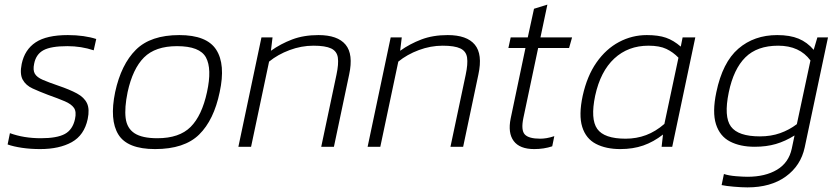

<svg xmlns="http://www.w3.org/2000/svg" viewBox="-20 -636 3608 832"><path d="M154 10Q112 10 75 4.5Q38 -1 13 -10L23 -59Q83 -37 157 -37Q227 -37 261 -55.5Q295 -74 305 -120Q312 -152 300.5 -168.5Q289 -185 261 -197Q233 -209 188 -225Q151 -239 121.5 -252.5Q92 -266 78.5 -290.5Q65 -315 74 -359Q87 -421 134.5 -452.5Q182 -484 274 -484Q310 -484 341.5 -479.5Q373 -475 397 -467L386 -418Q332 -436 272 -436Q201 -436 168.5 -418.5Q136 -401 128 -360Q122 -332 131 -316.5Q140 -301 165.5 -290Q191 -279 232 -265Q282 -248 313.5 -231Q345 -214 357 -188.5Q369 -163 360 -120Q345 -50 291 -20Q237 10 154 10Z M652 10Q532 10 493 -53Q454 -116 479 -237Q505 -357 569 -420.5Q633 -484 757 -484Q876 -484 917 -420.5Q958 -357 932 -237Q907 -116 843 -53Q779 10 652 10ZM662 -37Q757 -37 806 -86Q855 -135 877 -237Q899 -338 872.5 -387Q846 -436 747 -436Q653 -436 604 -387Q555 -338 533 -237Q519 -169 524.5 -124.5Q530 -80 563 -58.5Q596 -37 662 -37Z M1013 0 1113 -474H1161L1154 -416Q1196 -446 1246 -465Q1296 -484 1360 -484Q1443 -484 1477.5 -442.5Q1512 -401 1493 -313L1427 0H1372L1438 -312Q1448 -359 1444 -386.5Q1440 -414 1415 -426Q1390 -438 1338 -438Q1286 -438 1235 -419Q1184 -400 1146 -369L1068 0Z M1573 0 1673 -474H1721L1714 -416Q1756 -446 1806 -465Q1856 -484 1920 -484Q2003 -484 2037.5 -442.5Q2072 -401 2053 -313L1987 0H1932L1998 -312Q2008 -359 2004 -386.5Q2000 -414 1975 -426Q1950 -438 1898 -438Q1846 -438 1795 -419Q1744 -400 1706 -369L1628 0Z M2295 10Q2232 10 2206 -25Q2180 -60 2193 -123L2257 -428H2183L2193 -474H2267L2294 -598L2352 -616L2322 -474H2459L2446 -428H2312L2248 -125Q2237 -72 2254 -53.5Q2271 -35 2321 -35Q2334 -35 2349 -37.5Q2364 -40 2382 -46L2373 -2Q2337 10 2295 10Z M2668 10Q2606 10 2562.5 -12.5Q2519 -35 2503 -86Q2487 -137 2505 -221Q2524 -307 2565 -365.5Q2606 -424 2662.5 -454Q2719 -484 2783 -484Q2833 -484 2866 -472.5Q2899 -461 2930 -434L2938 -474H2993L2893 0H2847L2853 -53Q2812 -21 2767.5 -5.5Q2723 10 2668 10ZM2691 -35Q2738 -35 2779.5 -50.5Q2821 -66 2859 -99L2920 -386Q2897 -410 2867.5 -424Q2838 -438 2790 -438Q2702 -438 2642 -382.5Q2582 -327 2559 -221Q2538 -120 2568 -77.5Q2598 -35 2691 -35Z M3219 176Q3194 176 3159.5 173Q3125 170 3107 166L3117 118Q3138 125 3169 127.5Q3200 130 3219 130Q3296 130 3347 99.5Q3398 69 3411 8L3423 -49Q3383 -24 3342 -12Q3301 0 3250 0Q3187 0 3143 -23Q3099 -46 3082.5 -98Q3066 -150 3084 -236Q3111 -366 3179.5 -425Q3248 -484 3348 -484Q3403 -484 3440.5 -468.5Q3478 -453 3506 -420L3522 -474H3568L3467 3Q3450 82 3385 129Q3320 176 3219 176ZM3273 -45Q3321 -45 3360.5 -59Q3400 -73 3433 -98L3492 -374Q3445 -438 3352 -438Q3261 -438 3210 -387.5Q3159 -337 3138 -236Q3116 -130 3147.5 -87.5Q3179 -45 3273 -45Z"/></svg>

Font: Kanit ExtraLight
Style: Italic
Weight: 275
Italic angle: -12°
Designer: Katatrad Team
Foundry: CadsonDemak
Version: Version 2.000; ttfautohint (v1.8.3)